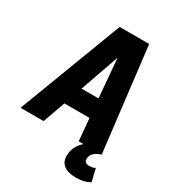

<svg xmlns="http://www.w3.org/2000/svg" viewBox="-266 -912 1139 1256"><g transform="rotate(30 303.0 -283.5)"><path d="M510 215Q383 215 383 120Q383 50 440 0H404L389 -168H199L139 0H-35L262 -782H485L578 0Q506 22 506 75Q506 105 545 105Q573 105 588 94L611 190Q567 215 510 215ZM376 -308 351 -601 248 -308Z"/></g></svg>

Font: Tanohe Sans
Style: Bold Italic
Weight: 700
Designer: Village Type and Design LLC & Cristiano Sobral
Foundry: Cooper Hewitt Smithsonian Design Museum
Version: Version 1.00;September 29, 2021;FontCreator 13.0.0.2655 64-b